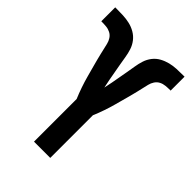

<svg xmlns="http://www.w3.org/2000/svg" viewBox="-218 -839 936 936"><g transform="rotate(45 250.0 -371.5)"><path d="M194 0V-294Q188 -308 182.5 -322.5Q177 -337 172 -351.5Q167 -366 162.5 -380.5Q158 -395 154 -410Q150 -425 146 -439.5Q142 -454 138 -469Q134 -484 130 -499Q126 -514 122.5 -529Q119 -544 115.5 -559Q112 -574 108.5 -589Q105 -604 96.5 -617Q88 -630 74.5 -637Q61 -644 45.5 -645.5Q30 -647 15 -647H11V-743H20Q43 -743 65.5 -742Q88 -741 110 -736Q132 -731 152 -719.5Q172 -708 186 -690Q200 -672 207 -650.5Q214 -629 217.5 -606.5Q221 -584 225 -562Q229 -540 233 -517.5Q237 -495 241 -473Q245 -451 250 -429Q255 -451 259 -473Q263 -495 267 -517.5Q271 -540 275 -562Q279 -584 282.5 -606.5Q286 -629 293 -650.5Q300 -672 314 -690Q328 -708 348 -719Q368 -730 390 -735.5Q412 -741 434.5 -742Q457 -743 480 -743H489V-647H485Q470 -647 454.5 -645.5Q439 -644 425.5 -637Q412 -630 403.5 -617Q395 -604 391.5 -589Q388 -574 384.5 -559Q381 -544 377.5 -529Q374 -514 370 -499Q366 -484 362 -469Q358 -454 354 -439.5Q350 -425 346 -410Q342 -395 337.5 -380.5Q333 -366 328 -351.5Q323 -337 317.5 -322.5Q312 -308 306 -294V0Z"/></g></svg>

Font: Iosevka Custom
Style: Bold
Weight: 700
Monospace: yes
Designer: Belleve Invis
Foundry: Belleve Invis
Version: Version 30.3.3; ttfautohint (v1.8.3)